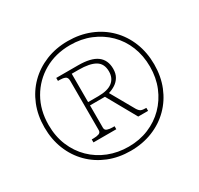

<svg xmlns="http://www.w3.org/2000/svg" viewBox="-154 -914 1154 1114"><g transform="rotate(-30 422.5 -357.5)"><path d="M422 10Q342 10 275 -17Q208 -44 158.5 -93.5Q109 -143 82 -210.5Q55 -278 55 -358Q55 -438 82 -505Q109 -572 158 -621Q207 -670 274.5 -697.5Q342 -725 422 -725Q502 -725 569.5 -698Q637 -671 686.5 -621.5Q736 -572 763 -504.5Q790 -437 790 -357Q790 -277 763 -210Q736 -143 686.5 -93.5Q637 -44 569.5 -17Q502 10 422 10ZM424 -17Q497 -17 558.5 -42.5Q620 -68 665.5 -114Q711 -160 736.5 -222Q762 -284 762 -358Q762 -432 737 -494Q712 -556 666 -601.5Q620 -647 558 -672.5Q496 -698 422 -698Q324 -698 247.5 -654Q171 -610 127 -533.5Q83 -457 83 -358Q83 -282 109 -219.5Q135 -157 181.5 -111.5Q228 -66 290 -41.5Q352 -17 424 -17ZM258 -141V-161H271Q291 -161 305.5 -166Q320 -171 320 -187V-518Q320 -541 305.5 -547Q291 -553 271 -553H258V-573H404Q490 -573 530.5 -543Q571 -513 571 -454Q571 -422 558 -400Q545 -378 524 -364.5Q503 -351 479 -344L568 -187Q578 -171 588.5 -166Q599 -161 624 -161V-141H558L448 -337H348V-187Q348 -171 363 -166Q378 -161 397 -161H411V-141ZM416 -359Q480 -359 511 -383.5Q542 -408 542 -453Q542 -505 505 -527Q468 -549 394 -549H348V-359Z"/></g></svg>

Font: Noto Serif Ethiopic Thin
Style: Regular
Weight: 250
Version: Version 2.102